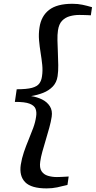

<svg xmlns="http://www.w3.org/2000/svg" viewBox="-20 -866 518 1040"><path d="M232.5 154.5Q149.5 154.5 116.5 121Q83.5 87.5 92.5 26.5Q98 -8.5 109.5 -42.2Q121 -76 134.8 -109Q148.5 -142 160 -173.2Q171.5 -204.5 175.5 -234Q179.5 -257.5 173 -275.8Q166.5 -294 140.8 -304.2Q115 -314.5 60.5 -314L70.5 -382.5Q125 -382.5 153.2 -390.2Q181.5 -398 193 -413.8Q204.5 -429.5 207.5 -453Q212 -482.5 208.8 -514.5Q205.5 -546.5 200 -580Q194.5 -613.5 191.5 -648Q188.5 -682.5 194 -717.5Q203 -779 245.8 -812.2Q288.5 -845.5 372 -845.5Q402 -845.5 426.8 -840.2Q451.5 -835 478.5 -827L472 -783Q466.5 -783.5 453.5 -784Q440.5 -784.5 427.5 -784.8Q414.5 -785 408.5 -785Q383 -785 358.2 -778.2Q333.5 -771.5 316.2 -753.5Q299 -735.5 294 -701.5Q290.5 -678.5 291.2 -647.2Q292 -616 293.5 -581.2Q295 -546.5 295.5 -513.2Q296 -480 292 -453.5Q287 -419.5 266 -397.5Q245 -375.5 214 -363.2Q183 -351 148.5 -345.5Q181.5 -340.5 208.5 -327Q235.5 -313.5 250.2 -290.2Q265 -267 260 -233.5Q256 -207 247.2 -174.8Q238.5 -142.5 228.2 -109Q218 -75.5 209.5 -44.8Q201 -14 198 9Q193 43 205 61.2Q217 79.5 239.5 86.2Q262 93 288 93Q294.5 93 307.5 92.5Q320.5 92 333.5 91.2Q346.5 90.5 352 90L345.5 135.5Q317 143 289.8 148.8Q262.5 154.5 232.5 154.5Z"/></svg>

Font: Merriweather 36pt Medium
Style: Italic
Weight: 500
Italic angle: -7.8°
Version: Version 2.101